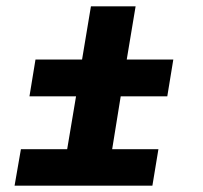

<svg xmlns="http://www.w3.org/2000/svg" viewBox="-20 -586 640 606"><path d="M26 0 46 -115H192L220 -282H73L92 -398H239L267 -566H408L380 -398H527L508 -282H361L334 -115H480L461 0Z"/></svg>

Font: Iosevka Curly Slab HvExObl
Style: Regular
Weight: 900
Width: 7
Italic angle: -9°
Monospace: yes
Designer: Belleve Invis
Foundry: Belleve Invis
Version: Version 11.1.0; ttfautohint (v1.8.3)